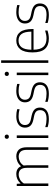

<svg xmlns="http://www.w3.org/2000/svg" viewBox="1196 -2044 857 3288"><g transform="rotate(-90 1624.0 -399.5)"><path d="M746.5 -367V0H702.5V-366Q702.5 -441.5 671.5 -474.5Q640.5 -507.5 585.5 -507.5Q545.5 -507.5 504.2 -487.2Q463 -467 434 -422Q438 -396.5 438 -367.5V0H394.5V-366Q394.5 -441.5 364.5 -474.5Q334.5 -507.5 280 -507.5Q238.5 -507.5 197.2 -486Q156 -464.5 127 -419.5V0H83V-540.5H121L124.5 -476.5H129Q160.5 -512 201.2 -530.2Q242 -548.5 287.5 -548.5Q387.5 -548.5 421.5 -467Q458 -510 502.2 -529.2Q546.5 -548.5 591.5 -548.5Q663.5 -548.5 705 -505.5Q746.5 -462.5 746.5 -367Z M905.5 0V-540.5H949.5V0ZM891.5 -711Q891.5 -727 901.2 -737Q911 -747 927.5 -747Q944 -747 954 -737Q964 -727 964 -711Q964 -694.5 954 -685Q944 -675.5 927.5 -675.5Q911 -675.5 901.2 -685Q891.5 -694.5 891.5 -711Z M1091.5 -11.5V-52.5Q1130.5 -40.5 1163.5 -35.5Q1196.5 -30.5 1231.5 -30.5Q1308 -30.5 1345 -58.2Q1382 -86 1382 -139Q1382 -183.5 1359.2 -207.2Q1336.5 -231 1283 -243L1216.5 -257Q1145.5 -273 1114.2 -308Q1083 -343 1083 -400Q1083 -443.5 1104.5 -477Q1126 -510.5 1170 -529.5Q1214 -548.5 1278.5 -548.5Q1341 -548.5 1398.5 -533.5V-492.5Q1365.5 -501.5 1338 -505.2Q1310.5 -509 1279 -509Q1201 -509 1164.2 -479.5Q1127.5 -450 1127.5 -401.5Q1127.5 -360.5 1149.5 -335.5Q1171.5 -310.5 1223 -299.5L1289 -285.5Q1363.5 -268.5 1395 -234.2Q1426.5 -200 1426.5 -142Q1426.5 -70.5 1376.5 -30.8Q1326.5 9 1230.5 9Q1155 9 1091.5 -11.5Z M1524.5 -11.5V-52.5Q1563.5 -40.5 1596.5 -35.5Q1629.5 -30.5 1664.5 -30.5Q1741 -30.5 1778 -58.2Q1815 -86 1815 -139Q1815 -183.5 1792.2 -207.2Q1769.5 -231 1716 -243L1649.5 -257Q1578.5 -273 1547.2 -308Q1516 -343 1516 -400Q1516 -443.5 1537.5 -477Q1559 -510.5 1603 -529.5Q1647 -548.5 1711.5 -548.5Q1774 -548.5 1831.5 -533.5V-492.5Q1798.5 -501.5 1771 -505.2Q1743.5 -509 1712 -509Q1634 -509 1597.2 -479.5Q1560.5 -450 1560.5 -401.5Q1560.5 -360.5 1582.5 -335.5Q1604.5 -310.5 1656 -299.5L1722 -285.5Q1796.5 -268.5 1828 -234.2Q1859.5 -200 1859.5 -142Q1859.5 -70.5 1809.5 -30.8Q1759.5 9 1663.5 9Q1588 9 1524.5 -11.5Z M1981.5 0V-540.5H2025.5V0ZM1967.5 -711Q1967.5 -727 1977.2 -737Q1987 -747 2003.5 -747Q2020 -747 2030 -737Q2040 -727 2040 -711Q2040 -694.5 2030 -685Q2020 -675.5 2003.5 -675.5Q1987 -675.5 1977.2 -685Q1967.5 -694.5 1967.5 -711Z M2191.5 0V-808H2235.5V0Z M2771.5 -253H2417Q2419.5 -134.5 2468 -82.8Q2516.5 -31 2612 -31Q2668.5 -31 2746 -55V-14Q2674 9 2608.5 9Q2491 9 2431 -57.8Q2371 -124.5 2371 -270.5Q2371 -411.5 2425 -480Q2479 -548.5 2575 -548.5Q2670 -548.5 2720.8 -480.8Q2771.5 -413 2771.5 -270ZM2417 -290.5H2727Q2725 -407.5 2686.2 -458.8Q2647.5 -510 2574.5 -510Q2500.5 -510 2459.8 -458.5Q2419 -407 2417 -290.5Z M2874.5 -11.5V-52.5Q2913.5 -40.5 2946.5 -35.5Q2979.5 -30.5 3014.5 -30.5Q3091 -30.5 3128 -58.2Q3165 -86 3165 -139Q3165 -183.5 3142.2 -207.2Q3119.5 -231 3066 -243L2999.5 -257Q2928.5 -273 2897.2 -308Q2866 -343 2866 -400Q2866 -443.5 2887.5 -477Q2909 -510.5 2953 -529.5Q2997 -548.5 3061.5 -548.5Q3124 -548.5 3181.5 -533.5V-492.5Q3148.5 -501.5 3121 -505.2Q3093.5 -509 3062 -509Q2984 -509 2947.2 -479.5Q2910.5 -450 2910.5 -401.5Q2910.5 -360.5 2932.5 -335.5Q2954.5 -310.5 3006 -299.5L3072 -285.5Q3146.5 -268.5 3178 -234.2Q3209.5 -200 3209.5 -142Q3209.5 -70.5 3159.5 -30.8Q3109.5 9 3013.5 9Q2938 9 2874.5 -11.5Z"/></g></svg>

Font: Encode Sans ExtraLight
Style: Regular
Weight: 275
Designer: Multiple Designers
Foundry: Impallari Type
Version: Version 2.000